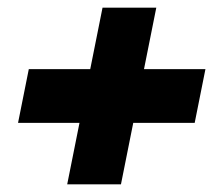

<svg xmlns="http://www.w3.org/2000/svg" viewBox="-20 -579 560 500"><path d="M295 -99H155L187 -259H27L55 -399H215L247 -559H387L355 -399H515L487 -259H327Z"/></svg>

Font: Argentum Sans Black
Style: Italic
Weight: 900
Italic angle: -11°
Designer: Julieta Ulanovsky (font), Cristiano Sobral (main changes and remaster)
Foundry: Julieta Ulanovsky (font), Cristiano Sobral (main changes and remaster)
Version: Version 2.007;June 15, 2022;FontCreator 14.0.0.2814 64-bit; 